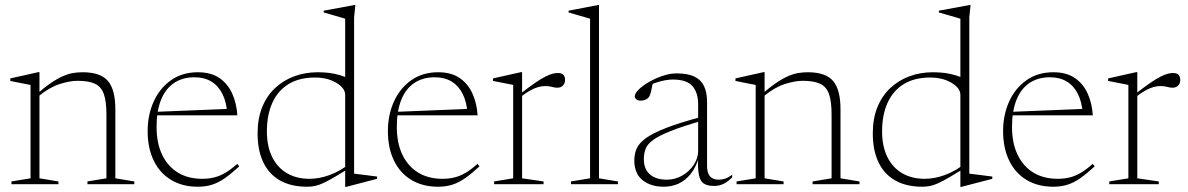

<svg xmlns="http://www.w3.org/2000/svg" viewBox="-20 -733 4729 764"><path d="M137 -363.5V-23.5L212.5 -11V0H25.5V-11L101.5 -23.5V-395Q93.5 -396.5 74.2 -400.2Q55 -404 21 -411V-421L133 -446H137ZM328 -11 403.5 -23.5V-277.5Q403.5 -329.5 393.2 -358.8Q383 -388 357.8 -399.8Q332.5 -411.5 288.5 -411.5Q258.5 -411.5 218 -398.8Q177.5 -386 134 -350.5L122 -355Q156.5 -385 183 -403Q209.5 -421 231 -430.2Q252.5 -439.5 271.2 -442.5Q290 -445.5 309 -445.5Q380 -445.5 409.5 -410.8Q439 -376 439 -298V-23.5L514.5 -11V0H328Z M767.5 -445.5Q820 -445.5 853.5 -422.2Q887 -399 904.2 -360.2Q921.5 -321.5 924.5 -274H599.5V-288L896 -300L884.5 -279.5Q881.5 -326.5 865.2 -359Q849 -391.5 821 -408.5Q793 -425.5 753.5 -425.5Q706.5 -425.5 672.5 -402.8Q638.5 -380 620.8 -335.8Q603 -291.5 603 -228Q603 -163.5 625.2 -117.2Q647.5 -71 688 -46.2Q728.5 -21.5 785 -21.5Q810 -21.5 831.8 -26.8Q853.5 -32 876 -45Q898.5 -58 924 -81L932 -71Q901 -42.5 875.5 -24.5Q850 -6.5 824.2 1.8Q798.5 10 766.5 10Q706 10 661 -17Q616 -44 591.8 -93.8Q567.5 -143.5 567.5 -211.5Q567.5 -275.5 591.5 -328.8Q615.5 -382 660.5 -413.8Q705.5 -445.5 767.5 -445.5Z M1353.5 -355.5Q1353.5 -382.5 1318.2 -403.5Q1283 -424.5 1233.5 -424.5Q1170.5 -424.5 1128 -398.2Q1085.5 -372 1063.8 -324Q1042 -276 1042 -210Q1042 -151.5 1062.5 -109.2Q1083 -67 1121.2 -44.2Q1159.5 -21.5 1211.5 -21.5Q1250.5 -21.5 1292.5 -36.8Q1334.5 -52 1381 -88.5L1382 -71Q1339.5 -45 1311.8 -28.8Q1284 -12.5 1265.2 -4Q1246.5 4.5 1232 7.2Q1217.5 10 1202 10Q1138.5 10 1094.5 -14.8Q1050.5 -39.5 1027.8 -87Q1005 -134.5 1005 -202.5Q1005 -261 1023.2 -306.2Q1041.5 -351.5 1074.5 -382.5Q1107.5 -413.5 1151 -429.5Q1194.5 -445.5 1244.5 -445.5Q1269 -445.5 1290.8 -442.8Q1312.5 -440 1334.2 -433.5Q1356 -427 1381.5 -415L1353.5 -383V-658.5Q1347.5 -660.5 1332.8 -664.8Q1318 -669 1300.2 -674.2Q1282.5 -679.5 1268 -683.5V-690.5L1390 -713H1394L1389 -663.5V-42Q1393.5 -41.5 1405 -40Q1416.5 -38.5 1431.2 -36.8Q1446 -35 1459.2 -33.2Q1472.5 -31.5 1480.5 -30.5V-21.5L1358 10.5H1353.5V-62Z M1723.5 -445.5Q1776 -445.5 1809.5 -422.2Q1843 -399 1860.2 -360.2Q1877.5 -321.5 1880.5 -274H1555.5V-288L1852 -300L1840.5 -279.5Q1837.5 -326.5 1821.2 -359Q1805 -391.5 1777 -408.5Q1749 -425.5 1709.5 -425.5Q1662.5 -425.5 1628.5 -402.8Q1594.5 -380 1576.8 -335.8Q1559 -291.5 1559 -228Q1559 -163.5 1581.2 -117.2Q1603.5 -71 1644 -46.2Q1684.5 -21.5 1741 -21.5Q1766 -21.5 1787.8 -26.8Q1809.5 -32 1832 -45Q1854.5 -58 1880 -81L1888 -71Q1857 -42.5 1831.5 -24.5Q1806 -6.5 1780.2 1.8Q1754.5 10 1722.5 10Q1662 10 1617 -17Q1572 -44 1547.8 -93.8Q1523.5 -143.5 1523.5 -211.5Q1523.5 -275.5 1547.5 -328.8Q1571.5 -382 1616.5 -413.8Q1661.5 -445.5 1723.5 -445.5Z M2199.5 -442.5Q2215.5 -442.5 2222 -435Q2228.5 -427.5 2228.5 -415Q2228.5 -401.5 2220.2 -392.8Q2212 -384 2197.5 -384Q2189.5 -384 2182.8 -385.8Q2176 -387.5 2168.2 -389Q2160.5 -390.5 2148 -390.5Q2136 -390.5 2121.5 -386.5Q2107 -382.5 2090.2 -373.2Q2073.5 -364 2053.5 -348.5L2047 -357Q2083.5 -385.5 2108.5 -402.8Q2133.5 -420 2150.8 -428.5Q2168 -437 2179.5 -439.8Q2191 -442.5 2199.5 -442.5ZM2057.5 -360V-23.5L2143 -11V0H1946V-11L2022 -23.5V-395Q2015.5 -396.5 2003.8 -398.8Q1992 -401 1976 -404.2Q1960 -407.5 1941.5 -411V-421L2053.5 -446H2057.5Z M2363.5 -23.5 2439 -11V0H2252V-11L2328 -23.5V-658.5Q2321.5 -660.5 2308.8 -664.2Q2296 -668 2279 -672.8Q2262 -677.5 2242.5 -683.5V-690.5L2359.5 -713H2363.5V-657.5Z M2777 -269.5V-253.5Q2697.5 -231 2650.2 -212.2Q2603 -193.5 2579.5 -176.5Q2556 -159.5 2549 -140.8Q2542 -122 2542 -99.5Q2542 -60 2566.2 -39Q2590.5 -18 2633 -18Q2667 -18 2695.5 -34.8Q2724 -51.5 2741 -77.8Q2758 -104 2758 -132V-318.5Q2758 -364.5 2735.2 -390.5Q2712.5 -416.5 2657.5 -416.5Q2636 -416.5 2609.8 -409.8Q2583.5 -403 2547 -387L2577.5 -402.5Q2574.5 -387 2572 -375.2Q2569.5 -363.5 2566.5 -355.5Q2563.5 -347.5 2559 -343Q2554 -338 2545.8 -335.2Q2537.5 -332.5 2529 -332.5Q2518 -332.5 2512 -337.8Q2506 -343 2506 -350Q2506 -362 2522.2 -377.5Q2538.5 -393 2563.8 -407.5Q2589 -422 2617.8 -431.5Q2646.5 -441 2671.5 -441Q2718 -441 2744.5 -427.5Q2771 -414 2782.2 -388.8Q2793.5 -363.5 2793.5 -329V-75Q2793.5 -54 2799 -41.5Q2804.5 -29 2815.2 -23.5Q2826 -18 2840 -18Q2853 -18 2865.2 -22Q2877.5 -26 2893.5 -37.5V-27.5Q2876 -9.5 2858.5 -1.2Q2841 7 2822 7Q2796.5 7 2781.8 -1.8Q2767 -10.5 2761.5 -35Q2756 -59.5 2758 -106.5L2761 -107Q2749 -66.5 2728.2 -40.8Q2707.5 -15 2680.5 -2.5Q2653.5 10 2621 10Q2569.5 10 2536.8 -16.2Q2504 -42.5 2504 -95Q2504 -119.5 2513 -141Q2522 -162.5 2549.5 -182.8Q2577 -203 2631.5 -224.2Q2686 -245.5 2777 -269.5Z M3022.5 -363.5V-23.5L3098 -11V0H2911V-11L2987 -23.5V-395Q2979 -396.5 2959.8 -400.2Q2940.5 -404 2906.5 -411V-421L3018.5 -446H3022.5ZM3213.5 -11 3289 -23.5V-277.5Q3289 -329.5 3278.8 -358.8Q3268.5 -388 3243.2 -399.8Q3218 -411.5 3174 -411.5Q3144 -411.5 3103.5 -398.8Q3063 -386 3019.5 -350.5L3007.5 -355Q3042 -385 3068.5 -403Q3095 -421 3116.5 -430.2Q3138 -439.5 3156.8 -442.5Q3175.5 -445.5 3194.5 -445.5Q3265.5 -445.5 3295 -410.8Q3324.5 -376 3324.5 -298V-23.5L3400 -11V0H3213.5Z M3801.5 -355.5Q3801.5 -382.5 3766.2 -403.5Q3731 -424.5 3681.5 -424.5Q3618.5 -424.5 3576 -398.2Q3533.5 -372 3511.8 -324Q3490 -276 3490 -210Q3490 -151.5 3510.5 -109.2Q3531 -67 3569.2 -44.2Q3607.5 -21.5 3659.5 -21.5Q3698.5 -21.5 3740.5 -36.8Q3782.5 -52 3829 -88.5L3830 -71Q3787.5 -45 3759.8 -28.8Q3732 -12.5 3713.2 -4Q3694.5 4.5 3680 7.2Q3665.5 10 3650 10Q3586.5 10 3542.5 -14.8Q3498.5 -39.5 3475.8 -87Q3453 -134.5 3453 -202.5Q3453 -261 3471.2 -306.2Q3489.5 -351.5 3522.5 -382.5Q3555.5 -413.5 3599 -429.5Q3642.5 -445.5 3692.5 -445.5Q3717 -445.5 3738.8 -442.8Q3760.5 -440 3782.2 -433.5Q3804 -427 3829.5 -415L3801.5 -383V-658.5Q3795.5 -660.5 3780.8 -664.8Q3766 -669 3748.2 -674.2Q3730.5 -679.5 3716 -683.5V-690.5L3838 -713H3842L3837 -663.5V-42Q3841.5 -41.5 3853 -40Q3864.5 -38.5 3879.2 -36.8Q3894 -35 3907.2 -33.2Q3920.5 -31.5 3928.5 -30.5V-21.5L3806 10.5H3801.5V-62Z M4171.5 -445.5Q4224 -445.5 4257.5 -422.2Q4291 -399 4308.2 -360.2Q4325.5 -321.5 4328.5 -274H4003.5V-288L4300 -300L4288.5 -279.5Q4285.5 -326.5 4269.2 -359Q4253 -391.5 4225 -408.5Q4197 -425.5 4157.5 -425.5Q4110.5 -425.5 4076.5 -402.8Q4042.5 -380 4024.8 -335.8Q4007 -291.5 4007 -228Q4007 -163.5 4029.2 -117.2Q4051.5 -71 4092 -46.2Q4132.5 -21.5 4189 -21.5Q4214 -21.5 4235.8 -26.8Q4257.5 -32 4280 -45Q4302.5 -58 4328 -81L4336 -71Q4305 -42.5 4279.5 -24.5Q4254 -6.5 4228.2 1.8Q4202.5 10 4170.5 10Q4110 10 4065 -17Q4020 -44 3995.8 -93.8Q3971.5 -143.5 3971.5 -211.5Q3971.5 -275.5 3995.5 -328.8Q4019.5 -382 4064.5 -413.8Q4109.5 -445.5 4171.5 -445.5Z M4647.5 -442.5Q4663.5 -442.5 4670 -435Q4676.5 -427.5 4676.5 -415Q4676.5 -401.5 4668.2 -392.8Q4660 -384 4645.5 -384Q4637.5 -384 4630.8 -385.8Q4624 -387.5 4616.2 -389Q4608.5 -390.5 4596 -390.5Q4584 -390.5 4569.5 -386.5Q4555 -382.5 4538.2 -373.2Q4521.5 -364 4501.5 -348.5L4495 -357Q4531.5 -385.5 4556.5 -402.8Q4581.5 -420 4598.8 -428.5Q4616 -437 4627.5 -439.8Q4639 -442.5 4647.5 -442.5ZM4505.5 -360V-23.5L4591 -11V0H4394V-11L4470 -23.5V-395Q4463.5 -396.5 4451.8 -398.8Q4440 -401 4424 -404.2Q4408 -407.5 4389.5 -411V-421L4501.5 -446H4505.5Z"/></svg>

Font: Newsreader 24pt ExtraLight
Style: Regular
Weight: 250
Designer: Hugues Gentile
Foundry: Production Type
Version: Version 1.003